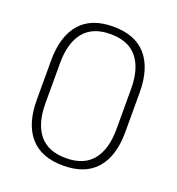

<svg xmlns="http://www.w3.org/2000/svg" viewBox="-122 -748 787 856"><g transform="rotate(20 271.5 -319.5)"><path d="M271.5 10Q167 10 114.2 -51Q61.5 -112 61.5 -225.5V-412.5Q61.5 -526.5 114.2 -587.8Q167 -649 271.5 -649Q376 -649 428.8 -587.8Q481.5 -526.5 481.5 -412.5V-225.5Q481.5 -112 428.8 -51Q376 10 271.5 10ZM271.5 -25.5Q356.5 -25.5 398.2 -77Q440 -128.5 440 -224V-414.5Q440 -510.5 398.2 -562Q356.5 -613.5 271.5 -613.5Q186.5 -613.5 144.8 -562Q103 -510.5 103 -414.5V-224Q103 -128.5 144.8 -77Q186.5 -25.5 271.5 -25.5Z"/></g></svg>

Font: Anek Gurmukhi Medium ExtraLight
Style: Regular
Weight: 250
Version: Version 1.003